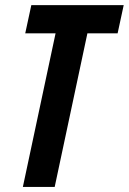

<svg xmlns="http://www.w3.org/2000/svg" viewBox="-20 -734 506 754"><path d="M69.8 0 198.2 -603H79.1L103 -713.9H465.8L441.9 -603H323.2L194.8 0Z"/></svg>

Font: Open Sans Condensed
Style: Bold Italic
Weight: 700
Width: 3
Italic angle: -12°
Designer: Monotype Design Team
Foundry: Monotype Imaging Inc.
Version: Version 3.003; ttfautohint (v1.8.4)